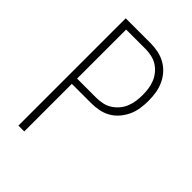

<svg xmlns="http://www.w3.org/2000/svg" viewBox="-215 -832 930 930"><g transform="rotate(45 250.0 -367.5)"><path d="M86 0V-735H258Q284 -735 310 -729.5Q336 -724 359 -711Q382 -698 399.5 -678Q417 -658 428 -633.5Q439 -609 443 -583Q447 -557 447 -530Q447 -504 443 -477.5Q439 -451 428 -427Q417 -403 399.5 -382.5Q382 -362 359 -349Q336 -336 310 -331Q284 -326 258 -326H126V0ZM126 -362H258Q279 -362 300 -366.5Q321 -371 339 -382.5Q357 -394 371 -410.5Q385 -427 393 -447Q401 -467 404 -488Q407 -509 407 -530Q407 -552 404 -573Q401 -594 393 -613.5Q385 -633 371 -650Q357 -667 339 -678Q321 -689 300 -693.5Q279 -698 258 -698H126Z"/></g></svg>

Font: Iosevka SS04 Extralight
Style: Regular
Weight: 200
Monospace: yes
Designer: Belleve Invis
Foundry: Belleve Invis
Version: Version 19.0.0; ttfautohint (v1.8.4)